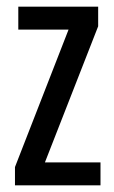

<svg xmlns="http://www.w3.org/2000/svg" viewBox="-20 -557 343 577"><path d="M282 0V-69H115L275 -478V-537H35V-468H186L25 -55V0Z"/></svg>

Font: Noto Sans Devanagari ExtraCondensed
Style: Regular
Weight: 400
Width: 2
Designer: Jelle Bosma - Monotype Design Team
Foundry: Monotype Imaging Inc.
Version: Version 2.004